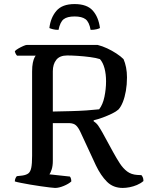

<svg xmlns="http://www.w3.org/2000/svg" viewBox="-20 -925 734 945"><path d="M251 0Q244 0 224.5 -2.5Q205 -5 179.5 -8.5Q154 -12 128.5 -16.5Q103 -21 82.5 -25Q62 -29 53 -32Q53 -40 56 -47Q59 -54 63 -58L90 -61Q110 -64 120 -72Q130 -80 134 -100Q138 -120 138 -158V-572Q138 -599 141.5 -615.5Q145 -632 149.5 -641Q154 -650 156 -651H64Q60 -655 57 -661Q54 -667 53 -673Q58 -679 70 -686Q82 -693 94.5 -698.5Q107 -704 113 -704H460Q484 -698 507.5 -687Q531 -676 552.5 -662Q574 -648 588 -634Q596 -616 600.5 -593Q605 -570 605 -544Q605 -509 599.5 -477.5Q594 -446 584.5 -422.5Q575 -399 563 -386Q552 -376 531.5 -366Q511 -356 487 -347Q463 -338 441 -333V-328Q455 -319 463.5 -306.5Q472 -294 484 -273L537 -176Q554 -145 570 -120.5Q586 -96 606 -81Q626 -66 655 -64L676 -63Q679 -60 682.5 -53Q686 -46 686 -34Q672 -22 654 -14.5Q636 -7 618 -3.5Q600 0 584 0Q537 0 506.5 -30.5Q476 -61 452 -111L375 -277Q365 -298 354 -308Q343 -318 322 -319H240V-133Q240 -109 234.5 -91.5Q229 -74 223 -67L324 -56Q327 -53 329 -46.5Q331 -40 331 -32Q318 -20 294 -10Q270 0 251 0ZM240 -376Q285 -377 327 -378Q369 -379 405.5 -381.5Q442 -384 468 -387Q486 -410 494 -448.5Q502 -487 502 -525Q502 -560 494.5 -588.5Q487 -617 472 -634Q454 -640 424 -644Q394 -648 363 -650Q332 -652 311 -652Q274 -652 257 -630.5Q240 -609 240 -574ZM347 -905Q408 -905 436.5 -873Q465 -841 472 -787Q467 -784 455 -781Q443 -778 426 -778Q419 -817 401 -830.5Q383 -844 347 -844Q311 -844 293.5 -830.5Q276 -817 268 -778Q253 -778 241 -781Q229 -784 223 -787Q229 -838 257.5 -871.5Q286 -905 347 -905Z"/></svg>

Font: Texturina 12pt
Style: Regular
Weight: 400
Designer: Guillermo Torres Carreño
Foundry: Omnibus-Type
Version: Version 1.002